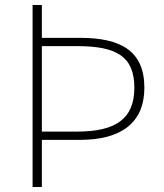

<svg xmlns="http://www.w3.org/2000/svg" viewBox="-20 -746 654 766"><path d="M110 0H147V-188H300C463 -188 556 -256 556 -396C556 -542 463 -595 300 -595H147V-726H110ZM147 -221V-562H287C442 -562 516 -523 516 -396C516 -272 442 -221 287 -221Z"/></svg>

Font: Noto Sans JP Thin
Style: Regular
Weight: 100
Designer: Ryoko NISHIZUKA 西塚涼子 (kana, bopomofo & ideographs); Paul D. Hunt (Latin, Greek & Cyrillic); Sandoll Communications 산돌커뮤니
Foundry: Adobe
Version: Version 2.004;hotconv 1.0.118;makeotfexe 2.5.65603